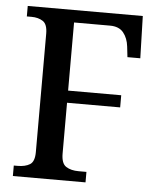

<svg xmlns="http://www.w3.org/2000/svg" viewBox="-52 -759 660 803"><g transform="rotate(5 278.5 -357.0)"><path d="M32 0V-44H48Q80 -44 99.5 -56Q119 -68 119 -108V-605Q119 -645 99.5 -657.5Q80 -670 52 -670H32V-714H515L520 -537H466L461 -581Q457 -616 438.5 -639Q420 -662 382 -662H231V-376H454V-325H231V-112Q231 -70 251.5 -57Q272 -44 304 -44H337V0Z"/></g></svg>

Font: Noto Serif Georgian SemiCondensed Medium
Style: Regular
Weight: 500
Width: 4
Designer: Monotype Design Team, Akaki Razmadze
Foundry: Google LLC
Version: Version 2.003; ttfautohint (v1.8.4.7-5d5b)